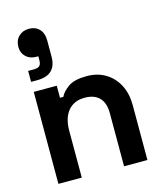

<svg xmlns="http://www.w3.org/2000/svg" viewBox="-120 -910 856 1000"><g transform="rotate(-15 308.0 -410.0)"><path d="M196 0H70V-496H194V-431H212Q224 -457 257 -480.5Q290 -504 357 -504Q415 -504 458.5 -477.5Q502 -451 526 -404.5Q550 -358 550 -296V0H424V-286Q424 -342 396.5 -370Q369 -398 318 -398Q260 -398 228 -359.5Q196 -321 196 -252ZM103 -550H70V-609H100Q123 -609 132 -618Q141 -627 141 -649V-669H130Q96 -669 74.5 -689.5Q53 -710 53 -742Q53 -777 74.5 -798.5Q96 -820 130 -820Q165 -820 186 -798Q207 -776 207 -738V-650Q207 -550 103 -550Z"/></g></svg>

Font: Space Grotesk Variable Light
Style: Regular
Weight: 300
Designer: Florian Karsten
Foundry: Florian Karsten
Version: Version 2.000